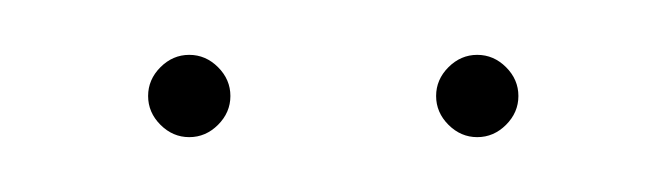

<svg xmlns="http://www.w3.org/2000/svg" viewBox="-20 -532 239 70"><path d="M38.5 -486.5Q34 -491 34 -497Q34 -503 38.5 -507.5Q43 -512 49 -512Q55 -512 59.5 -507.5Q64 -503 64 -497Q64 -491 59.5 -486.5Q55 -482 49 -482Q43 -482 38.5 -486.5ZM143.5 -486.5Q139 -491 139 -497Q139 -503 143.5 -507.5Q148 -512 154 -512Q160 -512 164.5 -507.5Q169 -503 169 -497Q169 -491 164.5 -486.5Q160 -482 154 -482Q148 -482 143.5 -486.5Z"/></svg>

Font: Flamenco Light
Style: Regular
Weight: 300
Designer: Luciano Vergara
Foundry: Luciano Vergara
Version: Version 1.003